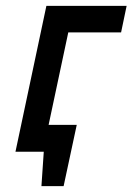

<svg xmlns="http://www.w3.org/2000/svg" viewBox="-20 -520 454 658"><path d="M106 -92 87 0H130L122 118H198L243 -92ZM139 -500 33 0H127L214 -409H395L414 -500Z"/></svg>

Font: Advent Pro SemiBold
Style: Italic
Weight: 600
Italic angle: -12°
Version: Version 3.000